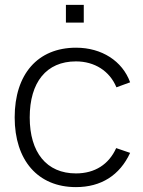

<svg xmlns="http://www.w3.org/2000/svg" viewBox="-20 -750 586 785"><path d="M249.5 -657.5H322.5V-730H249.5ZM290.5 15C393 15 469.5 -33 512 -125L455 -144.5C425 -78 368 -41 290.5 -41C170.5 -41 101.5 -126.5 101.5 -270C101.5 -413.5 169.5 -499 290.5 -499C367 -499 428.5 -459.5 456 -393L512 -413.5C480.5 -500.5 396 -555 291 -555C134 -555 40 -446.5 40 -270C40 -95 134.5 15 290.5 15Z"/></svg>

Font: Vela Sans Light
Style: Regular
Weight: 300
Designer: Principal design: Mikhail Sharanda - project Manrope.
Design modification: Ravid Balaliev
Foundry: Mikhail Sharanda
Version: Version 1.001